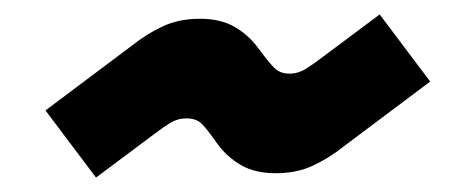

<svg xmlns="http://www.w3.org/2000/svg" viewBox="-20 -483 660 266"><path d="M113 -237 43 -330 163 -420Q183 -436 205.5 -446.5Q228 -457 257 -457Q286 -457 305.5 -445.5Q325 -434 338 -416Q352 -397 360 -389Q368 -381 381 -381Q393 -381 403.5 -387.5Q414 -394 427 -404L506 -463L576 -370L456 -280Q436 -264 413.5 -253.5Q391 -243 362 -243Q333 -243 313.5 -254.5Q294 -266 281 -284Q267 -304 259.5 -311.5Q252 -319 238 -319Q226 -319 215.5 -312.5Q205 -306 192 -296Z"/></svg>

Font: Space Grotesk
Style: Bold
Weight: 700
Designer: Florian Karsten
Foundry: Florian Karsten
Version: Version 2.000